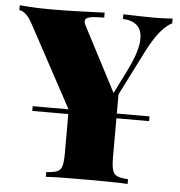

<svg xmlns="http://www.w3.org/2000/svg" viewBox="-60 -758 756 807"><g transform="rotate(5 317.5 -354.5)"><path d="M575 -291V-271H82V-291ZM636 -709V-689Q613 -678 587 -647.5Q561 -617 530 -556L350 -199H283L49 -632Q32 -664 17 -676Q2 -688 -9 -688V-709Q22 -706 55.5 -704.5Q89 -703 129 -703Q180 -703 239.5 -705Q299 -707 349 -709V-688Q324 -688 303 -686Q282 -684 273 -676.5Q264 -669 273 -650L424 -360L377 -298L461 -466Q503 -549 507.5 -597Q512 -645 490 -666.5Q468 -688 428 -689V-709Q466 -708 495.5 -707Q525 -706 559 -706Q579 -706 600 -707Q621 -708 636 -709ZM437 -393V-106Q437 -70 442.5 -52Q448 -34 463 -28Q478 -22 508 -20V0Q479 -2 431 -2.5Q383 -3 336 -3Q285 -3 237.5 -2.5Q190 -2 163 0V-20Q194 -22 209 -28Q224 -34 229 -52Q234 -70 234 -106V-311L343 -249Z"/></g></svg>

Font: Playfair Display Black
Style: Regular
Weight: 900
Designer: Claus Eggers Sørensen
Foundry: Claus Eggers Sørensen
Version: Version 1.203